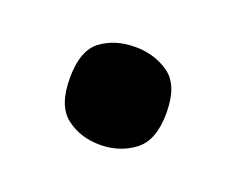

<svg xmlns="http://www.w3.org/2000/svg" viewBox="-45 -503 365 297"><g transform="rotate(20 137.5 -354.5)"><path d="M137 -274Q104 -274 81 -292Q58 -310 58 -355Q58 -401 81 -418Q104 -435 137 -435Q169 -435 193 -418Q217 -401 217 -355Q217 -310 193 -292Q169 -274 137 -274Z"/></g></svg>

Font: Noto Serif Bengali Condensed ExtraBold
Style: Regular
Weight: 800
Width: 3
Designer: Juan Bruce, Universal Thirst, Indian Type Foundry and the Monotype Design Team.
Foundry: Monotype Imaging Inc.
Version: Version 2.003; ttfautohint (v1.8.4.7-5d5b)